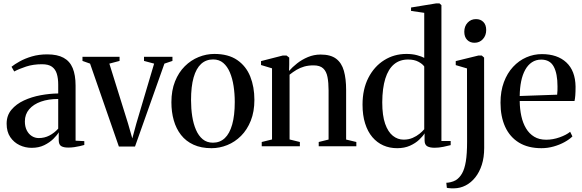

<svg xmlns="http://www.w3.org/2000/svg" viewBox="-20 -838 3336 1100"><path d="M161.5 9Q124.5 9 92 -6.5Q59.5 -22 38.8 -52.5Q18 -83 18 -129.5Q18 -176.5 45.5 -209.2Q73 -242 117.2 -262.5Q161.5 -283 213.2 -292.5Q265 -302 313.5 -302.5V-353Q313.5 -389 305.5 -415.2Q297.5 -441.5 277.5 -455.8Q257.5 -470 220.5 -470Q170.5 -470 130 -456.8Q89.5 -443.5 61.5 -428.5L46 -455.5Q63 -469.5 93 -486.2Q123 -503 163 -514.8Q203 -526.5 251 -526.5Q308.5 -526.5 344.2 -507Q380 -487.5 396.5 -447.8Q413 -408 413 -347.5V-32L463 -29.5V-7.5Q452.5 -4.5 437.8 -1Q423 2.5 405.8 5Q388.5 7.5 370.5 7.5Q344 7.5 330.2 -1.2Q316.5 -10 316.5 -35V-80Q307 -63.5 285.8 -42.5Q264.5 -21.5 233.2 -6.2Q202 9 161.5 9ZM202 -47Q235 -47 263 -61.5Q291 -76 313.5 -101V-271Q257.5 -271 214.5 -255.8Q171.5 -240.5 147 -211.8Q122.5 -183 122.5 -142.5Q122.5 -113 133.2 -91.5Q144 -70 162.2 -58.5Q180.5 -47 202 -47Z M661 1.5 496 -473.5 452.5 -489V-512.5H665V-489L606.5 -473.5L713.5 -130.5L738 -45L761 -130L863 -473.5L805 -489V-512.5H968V-489L922 -473.5L753.5 1.5Z M962 -252Q962 -320 982.8 -371.8Q1003.5 -423.5 1038.8 -458.5Q1074 -493.5 1118 -511.2Q1162 -529 1208 -529Q1288.5 -529 1339.2 -494Q1390 -459 1413.8 -399.5Q1437.5 -340 1437.5 -266Q1437.5 -198.5 1416.8 -146.5Q1396 -94.5 1361 -59.5Q1326 -24.5 1282 -6.8Q1238 11 1192 11Q1132.5 11 1088.8 -9Q1045 -29 1017 -65Q989 -101 975.5 -148.8Q962 -196.5 962 -252ZM1200 -20.5Q1240 -20.5 1267.8 -46.5Q1295.5 -72.5 1310.2 -124.5Q1325 -176.5 1325 -254Q1325 -301.5 1318.2 -345.2Q1311.5 -389 1297 -423.2Q1282.5 -457.5 1259 -477.5Q1235.5 -497.5 1201 -497.5Q1160.5 -497.5 1132.2 -471.8Q1104 -446 1089.2 -394.2Q1074.5 -342.5 1074.5 -264Q1074.5 -216 1081.2 -172.2Q1088 -128.5 1102.8 -94.2Q1117.5 -60 1141.5 -40.2Q1165.5 -20.5 1200 -20.5Z M1538.5 -39V-446.5L1475.5 -465.5V-488L1600.5 -520H1621.5L1637 -508V-468L1636 -431.5Q1654.5 -453 1682 -474.8Q1709.5 -496.5 1744 -511Q1778.5 -525.5 1817 -525.5Q1874 -525.5 1905.8 -501.5Q1937.5 -477.5 1950.2 -432.2Q1963 -387 1963 -322.5V-38.5L2021.5 -24.5V0H1806V-24.5L1862.5 -38.5V-320Q1862.5 -364.5 1856.2 -396.8Q1850 -429 1831.5 -446.2Q1813 -463.5 1776.5 -463.5Q1747 -463.5 1723.2 -456.8Q1699.5 -450 1679.2 -438Q1659 -426 1639 -410V-39L1698 -24.5V0H1479.5V-24.5Z M2255.5 11Q2212 11 2176 -5Q2140 -21 2113.2 -52.5Q2086.5 -84 2071.8 -130.8Q2057 -177.5 2057 -238.5Q2057 -327 2090.5 -392.2Q2124 -457.5 2181 -493.2Q2238 -529 2308.5 -529Q2342 -529 2369 -521.8Q2396 -514.5 2410.5 -506.5V-764.5L2335 -775.5V-795L2478.5 -818.5H2498L2509 -808.5V-30H2562V-6.5Q2545.5 -2 2519.8 3.2Q2494 8.5 2469.5 8.5Q2442.5 8.5 2427.5 -0.2Q2412.5 -9 2412.5 -34V-74Q2403 -58 2381.8 -37.8Q2360.5 -17.5 2328.8 -3.2Q2297 11 2255.5 11ZM2292.5 -38Q2321 -38 2344 -48Q2367 -58 2384 -72Q2401 -86 2410.5 -97.5V-457Q2401 -471.5 2377.2 -484.2Q2353.5 -497 2318 -497Q2270 -497 2237.2 -469.5Q2204.5 -442 2187.5 -387.5Q2170.5 -333 2170 -252Q2170 -176 2186.5 -129Q2203 -82 2230.8 -60Q2258.5 -38 2292.5 -38Z M2581 241Q2572.5 241 2563.8 240.8Q2555 240.5 2548.5 239.5Q2542 238.5 2540 238L2537 209Q2544.5 209.5 2561.2 205.8Q2578 202 2592 194Q2613 180.5 2627.2 155.5Q2641.5 130.5 2648.8 87Q2656 43.5 2656 -25.5L2655.5 -446L2591 -465V-488L2721.5 -520H2740L2753.5 -508L2754 10Q2754 63.5 2740.5 105.8Q2727 148 2703.2 178Q2679.5 208 2648.2 224.2Q2617 240.5 2581 241ZM2698 -593Q2672.5 -593 2656.2 -609.8Q2640 -626.5 2640 -656Q2640 -687.5 2659 -708Q2678 -728.5 2706.5 -728.5H2707.5Q2733 -728.5 2749.2 -712.2Q2765.5 -696 2765.5 -666Q2765.5 -634.5 2746.5 -613.8Q2727.5 -593 2699 -593Z M3082 11Q3005.5 11 2953.2 -21Q2901 -53 2874.2 -111.5Q2847.5 -170 2847.5 -249.5Q2847.5 -315.5 2866.8 -367.2Q2886 -419 2919.5 -455Q2953 -491 2995.5 -509.5Q3038 -528 3084.5 -528Q3173.5 -528 3224.8 -480.2Q3276 -432.5 3277.5 -342Q3277.5 -311 3276 -291.8Q3274.5 -272.5 3271.5 -259.5H2957.5Q2958 -213.5 2966.8 -173.2Q2975.5 -133 2993.8 -102.5Q3012 -72 3040.5 -54.8Q3069 -37.5 3109 -37.5Q3147.5 -37.5 3186.2 -51.2Q3225 -65 3246.5 -83L3259.5 -56.5Q3242.5 -39.5 3214.5 -24Q3186.5 -8.5 3152.2 1.2Q3118 11 3082 11ZM2957.5 -288 3172 -295.5Q3173.5 -308 3173.8 -319.8Q3174 -331.5 3174 -343.5Q3174 -416 3152.5 -456.2Q3131 -496.5 3080.5 -496.5Q3050.5 -496.5 3027.5 -481.2Q3004.5 -466 2989 -438Q2973.5 -410 2965.8 -372Q2958 -334 2957.5 -288Z"/></svg>

Font: Merriweather 120pt
Style: Regular
Weight: 400
Version: Version 2.100